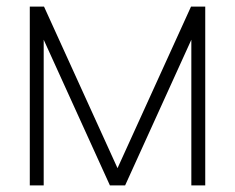

<svg xmlns="http://www.w3.org/2000/svg" viewBox="-20 -560 710 580"><path d="M70 0V-540H113L335 -52L557 -540H600V0H558V-440L358 0H312L112 -440V0Z"/></svg>

Font: Manrope
Style: Regular
Weight: 400
Designer: Mikhail Sharanda
Foundry: Mikhail Sharanda
Version: Version 4.503